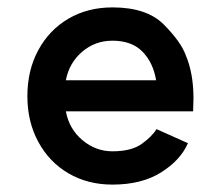

<svg xmlns="http://www.w3.org/2000/svg" viewBox="-20 -488 602 519"><path d="M54 -228Q54 -298 83.5 -352.5Q113 -407 165 -437.5Q217 -468 284 -468Q377 -468 423 -421.5Q469 -375 482 -339Q503 -290 503 -222L502 -187H158Q167 -139 203 -109Q239 -79 284 -79Q335 -79 363 -99Q391 -119 403 -139L488 -101Q468 -55 415.5 -22Q363 11 284 11Q217 11 165 -19.5Q113 -50 83.5 -104.5Q54 -159 54 -228ZM284 -378Q237 -378 202 -348Q167 -318 158 -271H402Q394 -319 365 -348.5Q336 -378 284 -378Z"/></svg>

Font: SUITE
Style: Bold
Weight: 700
Designer: Sun
Foundry: Sun
Version: Version 2.040